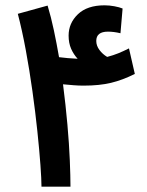

<svg xmlns="http://www.w3.org/2000/svg" viewBox="-20 -702 552 722"><path d="M245 0H136Q136 -27 132 -82Q128 -137 120.5 -208.5Q113 -280 102 -359Q91 -438 77 -513.5Q63 -589 47 -650L159 -681Q172 -638 182.5 -588.5Q193 -539 202 -487Q217 -485 234.5 -483.5Q252 -482 272 -481Q257 -497 247.5 -518.5Q238 -540 238 -568Q238 -615 273 -648.5Q308 -682 373 -682Q391 -682 410 -678.5Q429 -675 441 -670L433 -577Q408 -583 386 -583Q342 -583 342 -548Q342 -530 354 -514Q366 -498 383 -488Q406 -494 424.5 -501.5Q443 -509 465 -520L487 -424Q441 -401 397.5 -390.5Q354 -380 294 -380Q276 -380 257 -381.5Q238 -383 217 -385Q227 -307 233.5 -233.5Q240 -160 242.5 -99.5Q245 -39 245 0Z"/></svg>

Font: Noto Sans Arabic UI SmCn SmBd
Style: Regular
Weight: 600
Width: 4
Designer: Monotype Design Team, Nadine Chahine and Nizar Qandah
Foundry: Monotype Imaging Inc.
Version: Version 2.010; ttfautohint (v1.8.4.7-5d5b)